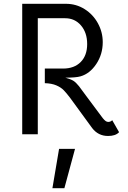

<svg xmlns="http://www.w3.org/2000/svg" viewBox="-20 -706 674 1011"><path d="M607 -10Q589 10 549 10Q497 10 465 -32L349 -191Q330 -216 315.5 -231Q301 -246 276.5 -256.5Q252 -267 216 -268V-345H312Q371 -345 405 -379.5Q439 -414 439 -474Q439 -534 406.5 -572Q374 -610 323 -610H179V1H97V-686H327Q381 -686 425.5 -658Q470 -630 495.5 -583.5Q521 -537 521 -484Q521 -420 487 -369Q453 -318 404 -304Q380 -297 324 -297Q353 -289 366.5 -280.5Q380 -272 396 -252L433 -202Q511 -97 521 -84Q530 -73 536.5 -68.5Q543 -64 550 -64Q562 -64 571 -73ZM291 78H375L319 285H256Z"/></svg>

Font: Bellota Text
Style: Bold
Weight: 700
Designer: Kemie Guaida
Foundry: Kemie Guaida
Version: Version 4.001